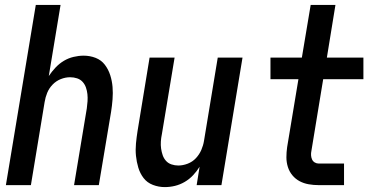

<svg xmlns="http://www.w3.org/2000/svg" viewBox="-20 -755 1540 783"><path d="M4 0 126 -735H227L179 -445Q191 -463 206.5 -479.5Q222 -496 240.5 -507Q259 -518 280 -523Q301 -528 321 -528Q347 -528 370 -519Q393 -510 407.5 -491Q422 -472 429.5 -448.5Q437 -425 439 -400.5Q441 -376 439 -350Q437 -324 433 -299L383 0H282L334 -313Q336 -327 337 -342Q338 -357 336.5 -371Q335 -385 330.5 -398Q326 -411 317 -421Q308 -431 294.5 -435.5Q281 -440 266 -440Q247 -440 228 -432.5Q209 -425 194.5 -410Q180 -395 172.5 -376.5Q165 -358 162 -339L106 0Z M652 8Q627 8 603.5 -1Q580 -10 565.5 -29Q551 -48 544 -71.5Q537 -95 534.5 -119.5Q532 -144 534.5 -170Q537 -196 541 -221L590 -520H692L640 -207Q637 -193 636 -178Q635 -163 637 -149Q639 -135 643.5 -122Q648 -109 657 -99Q666 -89 679.5 -84.5Q693 -80 707 -80Q726 -80 745.5 -87.5Q765 -95 779 -110Q793 -125 801 -143.5Q809 -162 812 -181L868 -520H969L883 0H782L794 -75Q783 -57 767.5 -40.5Q752 -24 733 -13Q714 -2 693.5 3Q673 8 652 8Z M1280 0Q1259 0 1239 -3.5Q1219 -7 1202 -16Q1185 -25 1172.5 -40Q1160 -55 1154 -74Q1148 -93 1148 -113.5Q1148 -134 1151 -155L1197 -432H1083V-520H1211L1247 -735H1348L1313 -520H1462V-432H1298L1250 -140Q1248 -131 1248.5 -122Q1249 -113 1252.5 -105Q1256 -97 1263.5 -92.5Q1271 -88 1280 -88H1383V0Z"/></svg>

Font: Iosevka SS04 Semibold Oblique
Style: Regular
Weight: 600
Italic angle: -9°
Monospace: yes
Designer: Belleve Invis
Foundry: Belleve Invis
Version: Version 19.0.0; ttfautohint (v1.8.4)